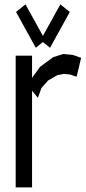

<svg xmlns="http://www.w3.org/2000/svg" viewBox="-20 -853 382 854"><path d="M305.2 -608.4 340.8 -595.7 320.8 -511.7 291.5 -521.5 264.2 -524.4 234.9 -518.6 193.4 -494.6 164.6 -461.9 148.4 -418 122.6 -449.2V-19.5H49.8V-605.5H122.6V-506.8L158.2 -555.7L216.3 -598.6L261.2 -612.8ZM290.5 -799.8 202.6 -640.6 170.9 -666 139.2 -640.6 51.3 -799.8 93.3 -833.5 170.9 -693.4 248.5 -833.5Z"/></svg>

Font: Gap Sans
Style: Regular
Weight: 400
Designer: Alexandre Liziard and Étienne Ozeray
Foundry: Interstices.io
Version: Version 1.6.1 - December 3. 2014